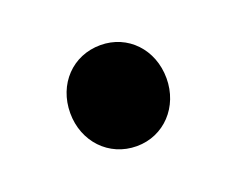

<svg xmlns="http://www.w3.org/2000/svg" viewBox="-49 -253 422 343"><g transform="rotate(-20 162.5 -82.0)"><path d="M163 14C215 14 254 -28 254 -82C254 -137 215 -178 163 -178C110 -178 71 -137 71 -82C71 -28 110 14 163 14Z"/></g></svg>

Font: Noto Sans CJK SC
Style: Bold
Weight: 700
Designer: Ryoko NISHIZUKA 西塚涼子 (kana, bopomofo & ideographs); Paul D. Hunt (Latin, Greek & Cyrillic); Sandoll Communications 산돌커뮤니
Foundry: Adobe
Version: Version 2.004;hotconv 1.0.118;makeotfexe 2.5.65603